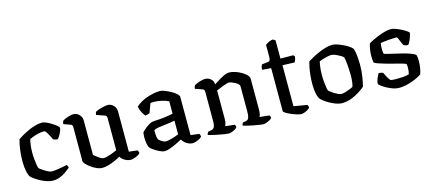

<svg xmlns="http://www.w3.org/2000/svg" viewBox="-51 -1149 3676 1629"><g transform="rotate(-15 1786.5 -335.0)"><path d="M261 0Q234 0 204.5 -10.5Q175 -21 148.5 -36Q122 -51 103.5 -64.5Q85 -78 80 -85Q68 -99 60 -137Q52 -175 52 -218Q52 -259 55.5 -296.5Q59 -334 65 -364.5Q71 -395 77 -414Q90 -423 114 -437Q138 -451 168.5 -465.5Q199 -480 232 -490Q265 -500 296 -500Q311 -500 333.5 -490Q356 -480 378.5 -466Q401 -452 416.5 -439Q432 -426 433 -420Q435 -411 427.5 -392Q420 -373 409.5 -355Q399 -337 390 -329Q380 -329 369.5 -332Q359 -335 351 -339Q345 -352 335 -372Q325 -392 314.5 -408Q304 -424 294 -424Q267 -424 241 -417.5Q215 -411 195 -403.5Q175 -396 165 -391Q162 -381 158.5 -362Q155 -343 153 -321Q151 -299 151 -280Q151 -247 154 -215Q157 -183 161 -161Q165 -139 169 -134Q171 -131 183 -122.5Q195 -114 211.5 -103.5Q228 -93 244.5 -85.5Q261 -78 272 -78Q288 -78 316.5 -82Q345 -86 371 -91Q397 -96 406 -98Q410 -95 413.5 -87.5Q417 -80 417 -71Q399 -56 375.5 -39.5Q352 -23 323.5 -11.5Q295 0 261 0Z M696 4Q672 4 645.5 -7.5Q619 -19 596 -36Q573 -53 558.5 -69Q544 -85 544 -95V-394Q544 -402 541 -409Q538 -416 529 -419L468 -441Q470 -455 473 -462Q476 -469 480 -472Q497 -482 525.5 -491Q554 -500 572 -500Q601 -500 622.5 -478Q644 -456 644 -425V-123Q655 -114 669.5 -102.5Q684 -91 699.5 -82Q715 -73 726 -73Q738 -73 759 -78.5Q780 -84 803 -93Q826 -102 845 -110V-394Q845 -402 841.5 -409Q838 -416 829 -419L757 -444Q758 -455 761 -462.5Q764 -470 767 -472Q778 -478 798 -484.5Q818 -491 839.5 -495.5Q861 -500 873 -500Q902 -500 923.5 -478Q945 -456 945 -425V-71L1020 -62Q1022 -59 1025 -52Q1028 -45 1028 -36Q1022 -27 1007 -19Q992 -11 975 -5.5Q958 0 946 0Q919 0 893 -15Q867 -30 856 -51Q835 -38 806 -25.5Q777 -13 747.5 -4.5Q718 4 696 4Z M1243 4Q1224 4 1198 -8.5Q1172 -21 1150 -36.5Q1128 -52 1121 -60Q1114 -70 1108.5 -95Q1103 -120 1103 -151Q1103 -163 1104 -173.5Q1105 -184 1106 -194Q1108 -199 1118.5 -209.5Q1129 -220 1144.5 -232Q1160 -244 1175.5 -253Q1191 -262 1202 -264Q1209 -266 1226.5 -267Q1244 -268 1266 -269Q1280 -270 1295 -271.5Q1310 -273 1325.5 -275.5Q1341 -278 1356.5 -280.5Q1372 -283 1387 -286V-395Q1362 -408 1325.5 -416Q1289 -424 1260 -424Q1251 -424 1243 -423.5Q1235 -423 1229 -422L1199 -341Q1195 -340 1186.5 -336.5Q1178 -333 1159 -331Q1150 -342 1136 -366.5Q1122 -391 1117 -420Q1137 -439 1163.5 -454Q1190 -469 1219.5 -479Q1249 -489 1278 -494.5Q1307 -500 1332 -500Q1348 -500 1374 -490Q1400 -480 1426 -465.5Q1452 -451 1469.5 -435Q1487 -419 1487 -407V-71L1562 -62Q1564 -59 1567 -52.5Q1570 -46 1570 -36Q1564 -27 1549 -19Q1534 -11 1517.5 -5.5Q1501 0 1489 0Q1470 0 1451.5 -8Q1433 -16 1419.5 -29Q1406 -42 1398 -56Q1376 -44 1346 -30Q1316 -16 1288.5 -6Q1261 4 1243 4ZM1275 -74Q1286 -74 1307.5 -79Q1329 -84 1351.5 -91.5Q1374 -99 1387 -105V-225Q1365 -221 1339 -217Q1313 -213 1292 -211Q1266 -208 1240 -204Q1214 -200 1201 -190Q1201 -174 1202 -150.5Q1203 -127 1210 -109Q1218 -99 1237.5 -86.5Q1257 -74 1275 -74Z M1805 0Q1797 0 1773.5 -3.5Q1750 -7 1721 -12.5Q1692 -18 1666.5 -24Q1641 -30 1629 -34Q1629 -42 1632.5 -49Q1636 -56 1639 -60L1667 -65Q1684 -68 1693.5 -82.5Q1703 -97 1703 -145V-394Q1703 -402 1700 -409Q1697 -416 1688 -419L1624 -441Q1626 -455 1629 -462Q1632 -469 1636 -472Q1653 -482 1681.5 -491Q1710 -500 1728 -500Q1757 -500 1778.5 -481Q1800 -462 1800 -433Q1824 -448 1849 -463.5Q1874 -479 1897.5 -489.5Q1921 -500 1939 -500Q1962 -500 1990.5 -491Q2019 -482 2045 -467Q2071 -452 2087.5 -435Q2104 -418 2104 -401V-125Q2104 -105 2100 -89.5Q2096 -74 2092 -68L2178 -59Q2180 -56 2182.5 -49.5Q2185 -43 2185 -35Q2180 -27 2165.5 -19Q2151 -11 2135.5 -5.5Q2120 0 2109 0Q2101 0 2077.5 -3.5Q2054 -7 2025.5 -12.5Q1997 -18 1972 -24Q1947 -30 1935 -34Q1935 -43 1938.5 -49.5Q1942 -56 1945 -60L1970 -64Q1980 -66 1987.5 -71.5Q1995 -77 1999.5 -93.5Q2004 -110 2004 -145V-362Q2004 -372 1993.5 -382Q1983 -392 1967.5 -400Q1952 -408 1938 -413Q1924 -418 1917 -418Q1910 -418 1894.5 -413.5Q1879 -409 1861 -402Q1843 -395 1827 -388.5Q1811 -382 1803 -379V-127Q1803 -108 1799 -92Q1795 -76 1790 -68L1873 -59Q1875 -56 1877.5 -49.5Q1880 -43 1880 -35Q1875 -27 1861 -19Q1847 -11 1831.5 -5.5Q1816 0 1805 0Z M2442 0Q2430 0 2406 -7Q2382 -14 2356.5 -25Q2331 -36 2313 -47Q2295 -58 2295 -65V-443L2217 -449Q2217 -467 2221 -478.5Q2225 -490 2228 -494L2280 -500Q2295 -502 2299.5 -512Q2304 -522 2304 -542V-645Q2317 -655 2336.5 -664.5Q2356 -674 2372 -674L2392 -661V-501L2505 -500L2515 -487Q2514 -471 2509 -458Q2504 -445 2500 -438L2394 -442V-82L2511 -62Q2513 -59 2516 -53Q2519 -47 2519 -36Q2512 -27 2497.5 -18.5Q2483 -10 2468 -5Q2453 0 2442 0Z M2803 0Q2776 0 2747.5 -10.5Q2719 -21 2693.5 -35.5Q2668 -50 2649.5 -64.5Q2631 -79 2625 -86Q2613 -100 2605 -136.5Q2597 -173 2597 -218Q2597 -258 2600.5 -294.5Q2604 -331 2610 -362Q2616 -393 2622 -414Q2636 -423 2661.5 -437.5Q2687 -452 2718.5 -466Q2750 -480 2783.5 -490Q2817 -500 2847 -500Q2865 -500 2889.5 -491.5Q2914 -483 2939.5 -471Q2965 -459 2984 -446Q3003 -433 3010 -424Q3018 -414 3022.5 -387Q3027 -360 3029 -329.5Q3031 -299 3031 -277Q3031 -222 3023 -171Q3015 -120 3006 -89Q2994 -78 2972.5 -63Q2951 -48 2923.5 -33.5Q2896 -19 2865 -9.5Q2834 0 2803 0ZM2815 -77Q2829 -77 2851 -83.5Q2873 -90 2892.5 -98Q2912 -106 2919 -110Q2926 -127 2929 -156.5Q2932 -186 2932 -212Q2932 -245 2929.5 -280Q2927 -315 2923.5 -341Q2920 -367 2916 -372Q2913 -377 2895 -388Q2877 -399 2854.5 -409Q2832 -419 2814 -419Q2803 -419 2781.5 -414.5Q2760 -410 2739 -403.5Q2718 -397 2708 -392Q2705 -382 2702 -362.5Q2699 -343 2697 -321Q2695 -299 2695 -280Q2695 -244 2698 -212.5Q2701 -181 2705 -160Q2709 -139 2712 -134Q2715 -131 2727 -121.5Q2739 -112 2755 -102Q2771 -92 2787.5 -84.5Q2804 -77 2815 -77Z M3302 0Q3276 0 3247.5 -10Q3219 -20 3194 -34Q3169 -48 3152.5 -60.5Q3136 -73 3134 -79Q3134 -100 3144 -125Q3154 -150 3165 -166Q3179 -166 3189 -163Q3199 -160 3203 -158Q3209 -144 3221.5 -120.5Q3234 -97 3247 -83Q3257 -81 3270.5 -80Q3284 -79 3298 -79Q3325 -79 3356 -81Q3387 -83 3409 -90Q3412 -98 3414.5 -114Q3417 -130 3417 -145Q3417 -153 3416.5 -162.5Q3416 -172 3414 -179Q3411 -183 3385 -190.5Q3359 -198 3321.5 -207.5Q3284 -217 3246 -227.5Q3208 -238 3180 -248Q3152 -258 3146 -265Q3144 -277 3143 -292Q3142 -307 3142 -326Q3142 -355 3147 -383Q3152 -411 3159 -430Q3171 -438 3194.5 -449.5Q3218 -461 3247 -472.5Q3276 -484 3305.5 -492Q3335 -500 3360 -500Q3377 -500 3402 -491Q3427 -482 3451.5 -469.5Q3476 -457 3492.5 -445Q3509 -433 3509 -428Q3509 -421 3502.5 -400.5Q3496 -380 3486.5 -359.5Q3477 -339 3468 -332Q3455 -332 3444.5 -335.5Q3434 -339 3429 -342Q3413 -374 3405 -397Q3397 -420 3389 -420Q3365 -420 3335.5 -418Q3306 -416 3282 -413Q3258 -410 3248 -408Q3246 -399 3245 -385.5Q3244 -372 3244 -361Q3244 -347 3245 -335Q3246 -323 3248 -314Q3252 -311 3276.5 -305Q3301 -299 3336.5 -291Q3372 -283 3409 -273.5Q3446 -264 3475 -253Q3504 -242 3515 -231Q3518 -221 3519.5 -206.5Q3521 -192 3521 -176Q3521 -143 3514.5 -109.5Q3508 -76 3502 -64Q3490 -55 3468 -44Q3446 -33 3418.5 -23Q3391 -13 3360.5 -6.5Q3330 0 3302 0Z"/></g></svg>

Font: Texturina 12pt Medium
Style: Regular
Weight: 500
Designer: Guillermo Torres Carreño
Foundry: Omnibus-Type
Version: Version 1.002